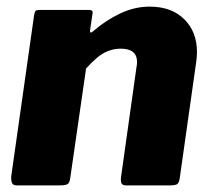

<svg xmlns="http://www.w3.org/2000/svg" viewBox="-20 -560 640 580"><path d="M30 0Q19 0 16 -8Q13 -16 14 -28L83 -514Q85 -524 87.5 -527Q90 -530 99 -530H249Q255 -530 258 -527.5Q261 -525 259 -516L252 -468Q251 -456 263 -467Q300 -499 343.5 -519.5Q387 -540 432 -540Q498 -540 536.5 -502Q575 -464 575 -403Q575 -396 574.5 -389.5Q574 -383 573 -375L523 -22Q521 -8 515.5 -4Q510 0 495 0H360Q349 0 346.5 -7.5Q344 -15 346 -28L392 -355Q393 -360 393.5 -364.5Q394 -369 394 -372Q394 -393 381.5 -403Q369 -413 345 -413Q325 -413 307 -406Q289 -399 273 -385.5Q257 -372 240 -353L192 -21Q190 -7 183.5 -3.5Q177 0 161 0H30Z"/></svg>

Font: Libre Franklin Thin ExtraBold
Style: Italic
Weight: 800
Italic angle: -8°
Version: Version 2.000